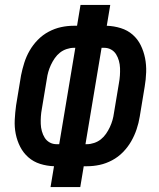

<svg xmlns="http://www.w3.org/2000/svg" viewBox="-20 -755 640 775"><path d="M184 0 198 -84Q169 -85 142 -93.5Q115 -102 94.5 -120Q74 -138 61.5 -162.5Q49 -187 43.5 -214.5Q38 -242 39.5 -271.5Q41 -301 45 -330L65 -451Q70 -476 78 -501.5Q86 -527 99.5 -550.5Q113 -574 132.5 -594Q152 -614 176.5 -627Q201 -640 226.5 -645.5Q252 -651 277 -651H291L305 -735H425L411 -651Q440 -650 467.5 -641.5Q495 -633 515.5 -615Q536 -597 548 -572.5Q560 -548 565.5 -520.5Q571 -493 570 -463.5Q569 -434 564 -405L544 -284Q540 -259 531.5 -233.5Q523 -208 509.5 -184.5Q496 -161 476.5 -141Q457 -121 432.5 -108Q408 -95 382.5 -89.5Q357 -84 332 -84H318L304 0ZM219 -173 284 -562H278Q264 -562 249 -557Q234 -552 222 -542.5Q210 -533 201 -520Q192 -507 185.5 -493Q179 -479 175 -465Q171 -451 169 -436L149 -316Q146 -300 145 -285Q144 -270 144.5 -255Q145 -240 149 -225.5Q153 -211 160.5 -199Q168 -187 180.5 -180Q193 -173 208 -173ZM325 -173H331Q345 -173 360 -178Q375 -183 387 -192.5Q399 -202 408 -215Q417 -228 423.5 -242Q430 -256 434 -270Q438 -284 440 -299L460 -419Q463 -435 464 -450Q465 -465 464.5 -480Q464 -495 460 -509.5Q456 -524 448.5 -536Q441 -548 428.5 -555Q416 -562 401 -562H390Z"/></svg>

Font: Iosevka Extended Oblique
Style: Bold
Weight: 700
Width: 7
Italic angle: -9°
Monospace: yes
Designer: Belleve Invis
Foundry: Belleve Invis
Version: Version 32.5.0; ttfautohint (v1.8.4)